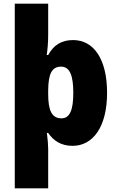

<svg xmlns="http://www.w3.org/2000/svg" viewBox="-20 -780 639 1040"><path d="M560 -277C560 -461 487 -563 376 -563C312 -563 270 -535 241 -482H233C237 -508 241 -545 241 -593V-760H60V240H241V26C241 5 238 -29 234 -60H241C269 -18 311 10 373 10C483 10 560 -92 560 -277ZM377 -277C377 -186 359 -139 313 -139C260 -139 241 -183 241 -271V-291C242 -379 260 -419 311 -419C358 -419 377 -371 377 -277Z"/></svg>

Font: Noto Sans Arabic UI SmCn Bk
Style: Regular
Weight: 900
Width: 4
Designer: Monotype Design Team, Nadine Chahine and Nizar Qandah
Foundry: Monotype Imaging Inc.
Version: Version 2.010